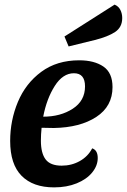

<svg xmlns="http://www.w3.org/2000/svg" viewBox="-20 -791 549 831"><path d="M467 -414Q467 -331 397 -285Q327 -239 213 -237L160 -238Q157 -208 157 -182Q157 -128 177.5 -101Q198 -74 247 -74Q290 -74 325.5 -94Q361 -114 379 -149Q403 -141 403 -107Q403 -74 379 -44.5Q355 -15 312 2.5Q269 20 214 20Q123 20 73.5 -30Q24 -80 24 -181Q24 -270 57.5 -350Q91 -430 158.5 -480Q226 -530 323 -530Q388 -530 427.5 -503Q467 -476 467 -414ZM167 -286Q242 -286 295 -320.5Q348 -355 348 -417Q348 -474 300 -474Q252 -474 217 -419Q182 -364 167 -286ZM509 -713Q509 -673 478 -652.5Q447 -632 391 -618L277 -590L259 -633L476 -771Q493 -764 501 -748Q509 -732 509 -713Z"/></svg>

Font: Sansita Medium Italic
Style: Regular
Weight: 500
Italic angle: -11°
Designer: Pablo Cosgaya
Foundry: Omnibus-Type
Version: Version 1.006